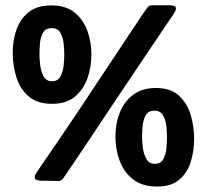

<svg xmlns="http://www.w3.org/2000/svg" viewBox="-20 -679 776 722"><path d="M617.7 -659.2Q623.5 -659.2 632.6 -657.5Q641.6 -655.8 641.6 -646.5Q641.6 -641.6 638.9 -636.7Q636.2 -631.8 633.8 -627.9Q573.2 -538.1 512.5 -448Q451.7 -357.9 391.6 -267.6Q361.8 -222.7 331.5 -177.2Q301.3 -131.8 271 -86.9Q257.3 -67.4 244.1 -47.1Q231 -26.9 216.8 -7.3Q210.4 1.5 200.2 1.5L134.3 0.5Q128.4 0.5 119.4 -1.7Q110.4 -3.9 110.4 -12.7Q110.4 -18.1 113 -22.7Q115.7 -27.3 118.2 -31.2Q138.2 -61.5 158.9 -91.1Q179.7 -120.6 199.7 -150.4Q237.3 -205.1 273.9 -260.3Q310.5 -315.4 346.7 -370.1Q377 -415.5 407 -460.7Q437 -505.9 466.8 -550.8Q483.9 -575.7 500.2 -601.1Q516.6 -626.5 534.2 -650.4Q541 -659.2 550.8 -659.2ZM175.8 -288.6Q120.1 -288.6 87.6 -316.7Q55.2 -344.7 41.5 -388.9Q27.8 -433.1 27.8 -481Q27.8 -527.8 42.2 -568.4Q56.6 -608.9 88.6 -633.8Q120.6 -658.7 173.3 -658.7Q227.1 -658.7 260 -632.3Q293 -606 308.3 -563.7Q323.7 -521.5 323.7 -473.6Q323.7 -426.8 308.8 -384.5Q293.9 -342.3 261.5 -315.4Q229 -288.6 175.8 -288.6ZM128.4 -473.6Q128.4 -458 131.1 -434.3Q133.8 -410.6 143.8 -392.1Q153.8 -373.5 175.8 -373.5Q197.8 -373.5 207.5 -392.1Q217.3 -410.6 219.5 -434.3Q221.7 -458 221.7 -473.6Q221.7 -490.2 219.5 -513.7Q217.3 -537.1 207.5 -555.2Q197.8 -573.2 174.3 -573.2Q150.9 -573.2 141.4 -555.2Q131.8 -537.1 130.1 -513.7Q128.4 -490.2 128.4 -473.6ZM570.8 22.5Q515.6 22.5 481 -4.2Q446.3 -30.8 430.2 -73.7Q414.1 -116.7 414.1 -166.5Q414.1 -213.9 430.4 -255.4Q446.8 -296.9 480.5 -322.5Q514.2 -348.1 566.4 -348.1Q621.1 -348.1 652.3 -319.8Q683.6 -291.5 696.8 -247.6Q710 -203.6 710 -157.2Q710 -111.8 697.3 -70.6Q684.6 -29.3 654.3 -3.4Q624 22.5 570.8 22.5ZM514.2 -163.6Q514.2 -147.9 517.1 -124Q520 -100.1 530.3 -81.5Q540.5 -63 562.5 -63Q585.4 -63 594.7 -81.5Q604 -100.1 606 -124Q607.9 -147.9 607.9 -163.6Q607.9 -180.2 605.7 -203.4Q603.5 -226.6 593.5 -244.6Q583.5 -262.7 560.5 -262.7Q537.1 -262.7 527.6 -244.9Q518.1 -227.1 516.1 -203.6Q514.2 -180.2 514.2 -163.6Z"/></svg>

Font: Belanosima
Style: Regular
Weight: 400
Designer: The DocRepair Project, Santiago Orozco
Foundry: Google
Version: Version 2.000